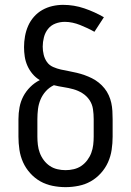

<svg xmlns="http://www.w3.org/2000/svg" viewBox="-20 -763 540 791"><path d="M250 8Q223 8 196 2.5Q169 -3 146 -16Q123 -29 104.5 -49.5Q86 -70 75 -94.5Q64 -119 60 -146Q56 -173 56 -200V-272Q56 -297 60.5 -321Q65 -345 76 -366Q87 -387 104.5 -404.5Q122 -422 144 -433Q127 -443 114 -458.5Q101 -474 93 -492Q85 -510 82 -529.5Q79 -549 79 -569Q79 -591 83 -613.5Q87 -636 96 -656.5Q105 -677 120 -694Q135 -711 154.5 -722Q174 -733 196 -738Q218 -743 240 -743Q285 -743 327.5 -728.5Q370 -714 408 -692L369 -632Q355 -640 340 -647Q325 -654 310 -660Q295 -666 279 -669.5Q263 -673 247 -673Q227 -673 208.5 -666Q190 -659 178 -644Q166 -629 161 -609.5Q156 -590 156 -571Q156 -554 160 -537.5Q164 -521 173.5 -507.5Q183 -494 199 -487Q215 -480 231 -476.5Q247 -473 263.5 -470Q280 -467 296.5 -463Q313 -459 328.5 -453.5Q344 -448 359 -440.5Q374 -433 387 -422.5Q400 -412 410.5 -399Q421 -386 428 -370.5Q435 -355 438.5 -339Q442 -323 443 -306Q444 -289 444 -272V-200Q444 -173 440 -146Q436 -119 425 -94.5Q414 -70 395.5 -49.5Q377 -29 354 -16Q331 -3 304 2.5Q277 8 250 8ZM250 -62Q267 -62 284 -66Q301 -70 315 -79.5Q329 -89 339.5 -103Q350 -117 356 -133Q362 -149 364 -166Q366 -183 366 -200V-272Q366 -293 363 -313.5Q360 -334 348.5 -351Q337 -368 319.5 -379Q302 -390 282 -395.5Q262 -401 242 -404Q222 -407 202 -412Q183 -403 169 -387.5Q155 -372 147 -353Q139 -334 136.5 -313.5Q134 -293 134 -272V-200Q134 -183 136 -166Q138 -149 144 -133Q150 -117 160.5 -103Q171 -89 185 -79.5Q199 -70 216 -66Q233 -62 250 -62Z"/></svg>

Font: Iosevka Fuck
Style: Regular
Weight: 400
Monospace: yes
Designer: Belleve Invis
Foundry: Belleve Invis
Version: Version 28.0.7; ttfautohint (v1.8.3)